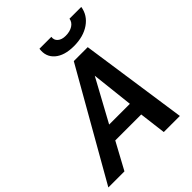

<svg xmlns="http://www.w3.org/2000/svg" viewBox="-303 -1057 1198 1198"><g transform="rotate(-45 296.0 -458.0)"><path d="M255 -916H360Q356 -890 375 -873.5Q394 -857 428 -857Q466 -857 491 -873Q516 -889 520 -916H624Q614 -852 558.5 -813.5Q503 -775 419 -775Q335 -775 290.5 -813.5Q246 -852 255 -916ZM352 -710H475L578 0H436L414 -177H185L89 0H-53ZM411 -274 380 -553 228 -274Z"/></g></svg>

Font: Raleway-v4020
Style: Bold Italic
Weight: 700
Italic angle: -12°
Designer: Matt McInerney, Pablo Impallari, Rodrigo Fuenzalida
Foundry: Matt McInerney, Pablo Impallari, Rodrigo Fuenzalida
Version: Version 4.020;PS 004.020;hotconv 1.0.88;makeotf.lib2.5.64775